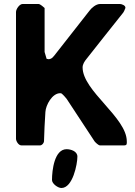

<svg xmlns="http://www.w3.org/2000/svg" viewBox="-20 -727 674 960"><path d="M240 173C240 192 270 213 287 213C344 213 367 93 367 56C367 29 334 19 313 19C252 19 240 124 240 173ZM173 -707H93C77 -707 60 -681 60 -667V-33C60 -22 72 0 87 0H180C190 0 199 -11 200 -20C200 -42 205 -145 207 -167C209 -202 241 -261 281 -261C282 -261 286 -260 287 -260C292 -257 310 -238 313 -233L453 -20C457 -15 472 0 480 0H600C616 0 614 -9 614 -20C614 -140 393 -272 393 -390C393 -406 403 -421 413 -433C440 -468 566 -626 593 -660C597 -663 606 -682 607 -687C609 -700 588 -707 580 -707H480C460 -707 437 -687 427 -673L260 -460C248 -445 240 -431 222 -431C220 -431 214 -433 213 -433L203 -467V-687C200 -690 181 -707 173 -707Z"/></svg>

Font: Asimov Print
Style: C
Weight: 500
Designer: Google
Version: Version 2.000980: 2014